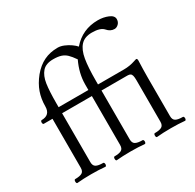

<svg xmlns="http://www.w3.org/2000/svg" viewBox="-158 -897 1087 1072"><g transform="rotate(-30 385.5 -361.0)"><path d="M39.6 -8.8Q39.6 -13.7 41.3 -17.3Q43 -21 45.9 -21Q77.1 -21 91.1 -29.3Q105 -37.6 105 -60.5V-376H48.8Q45.9 -376 43.9 -379.6Q42 -383.3 42 -388.2Q42 -393.1 43.9 -396.5Q45.9 -399.9 48.8 -399.9Q105 -399.9 105 -456.5Q105 -503.9 119.6 -545.7Q134.3 -587.4 166.5 -627.4Q199.7 -667.5 239.3 -686.5Q278.8 -705.6 328.1 -705.6Q346.7 -705.6 367.9 -696.8Q389.2 -688 407 -675.3Q424.8 -662.6 434.1 -651.4Q498.5 -726.1 598.6 -726.1Q634.3 -726.1 664.3 -713.6Q694.3 -701.2 694.3 -678.7Q694.3 -660.6 682.4 -648.7Q670.4 -636.7 656.2 -636.7Q629.9 -636.7 609.9 -660.2Q589.8 -683.1 535.6 -683.1Q488.3 -683.1 463.4 -655.8Q438.5 -628.4 429.7 -576.9Q420.9 -525.4 420.9 -439.9V-415H587.9Q626 -415 660.6 -426.8Q673.3 -431.2 676.8 -431.2Q679.7 -431.2 681.4 -427.7Q683.1 -424.3 683.1 -418.5Q680.7 -355 680.7 -307.6V-60.5Q680.7 -37.6 695.1 -29.3Q709.5 -21 741.2 -21Q744.1 -21 746.1 -17.3Q748 -13.7 748 -8.8Q748 -3.9 746.1 0Q744.1 3.9 741.2 3.9Q700.7 0 650.4 0Q600.1 0 559.6 3.9Q556.6 3.9 554.9 0.2Q553.2 -3.4 553.2 -8.8Q553.2 -13.7 554.9 -17.3Q556.6 -21 559.6 -21Q590.8 -21 604.7 -29.3Q618.7 -37.6 618.7 -60.5V-327.1Q618.7 -347.2 616 -357.4Q613.3 -367.7 606.9 -371.8Q600.6 -376 587.9 -376H420.9V-60.5Q420.9 -37.6 435.3 -29.3Q449.7 -21 481.4 -21Q484.4 -21 486.3 -17.3Q488.3 -13.7 488.3 -8.8Q488.3 -3.9 486.3 0Q484.4 3.9 481.4 3.9Q440.9 0 390.6 0Q340.3 0 299.8 3.9Q296.9 3.9 295.2 0.2Q293.5 -3.4 293.5 -8.8Q293.5 -13.7 295.2 -17.3Q296.9 -21 299.8 -21Q331.1 -21 345 -29.3Q358.9 -37.6 358.9 -60.5V-376H167V-60.5Q167 -37.6 181.4 -29.3Q195.8 -21 227.5 -21Q230.5 -21 232.4 -17.3Q234.4 -13.7 234.4 -8.8Q234.4 -3.9 232.4 0Q230.5 3.9 227.5 3.9Q187 0 136.7 0Q86.4 0 45.9 3.9Q43 3.9 41.3 0.2Q39.6 -3.4 39.6 -8.8ZM358.9 -415V-449.7Q358.9 -521.5 393.1 -592.8Q374 -620.6 358.9 -635Q343.8 -649.4 324 -655.8Q304.2 -662.1 273.9 -662.1Q226.6 -662.1 203.6 -636Q180.7 -609.9 173.8 -564.2Q167 -518.6 167 -440.4V-415Z"/></g></svg>

Font: JuniusX Light
Style: Regular
Weight: 300
Designer: Peter S. Baker
Foundry: Briery Creek Software
Version: Version 1.008